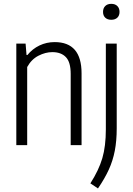

<svg xmlns="http://www.w3.org/2000/svg" viewBox="-20 -774 710 1024"><path d="M67 -541.5H116.5L121.5 -480.5H126Q153 -513.5 190.5 -531.5Q228 -549.5 271.5 -549.5Q415 -549.5 415 -383V0H357V-380Q357 -442.5 331.5 -469.2Q306 -496 259 -496Q222.5 -496 185 -476.8Q147.5 -457.5 125 -416.5V0H67ZM462 204Q507 133.5 525.8 69.5Q544.5 5.5 544.5 -84V-541.5H602.5V-89.5Q602.5 -22.5 592.2 30.2Q582 83 560.5 130.2Q539 177.5 502.5 231ZM529.5 -710.5Q529.5 -730 541.2 -741.8Q553 -753.5 573.5 -753.5Q594 -753.5 605.8 -741.8Q617.5 -730 617.5 -710.5Q617.5 -691 605.8 -679.8Q594 -668.5 573.5 -668.5Q553 -668.5 541.2 -679.8Q529.5 -691 529.5 -710.5Z"/></svg>

Font: Encode Sans Condensed Light
Style: Regular
Weight: 300
Width: 3
Designer: Multiple Designers
Foundry: Impallari Type
Version: Version 2.000